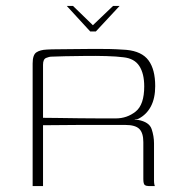

<svg xmlns="http://www.w3.org/2000/svg" viewBox="-20 -627 610 647"><path d="M205 -607H226L293 -542L361 -607H383L303 -521H284ZM369 -206Q369 -206 336.5 -206Q304 -206 249.5 -206Q195 -206 125 -205V0H90V-413Q90 -442 102.5 -450.5Q115 -459 138 -460Q153 -461 175 -461Q197 -461 223 -461.5Q249 -462 275.5 -462Q302 -462 327.5 -462Q353 -462 373 -461Q393 -460 406 -459Q458 -454 480.5 -423.5Q503 -393 503 -337Q503 -296 488.5 -268.5Q474 -241 447 -227Q445 -226 441 -225Q437 -224 434 -224V-223Q436 -223 439.5 -223Q443 -223 445 -223Q483 -216 491 -192Q499 -168 499 -144V-18Q499 -12 500 -6.5Q501 -1 502 0H481Q473 0 468 -3.5Q463 -7 463 -24V-148Q463 -179 449.5 -192.5Q436 -206 402 -206ZM125 -230Q141 -230 174.5 -229.5Q208 -229 247.5 -228.5Q287 -228 321 -228Q355 -228 370 -228Q408 -228 437 -251Q466 -274 466 -336Q466 -379 449.5 -404.5Q433 -430 396 -434Q373 -437 338.5 -438Q304 -439 267 -438.5Q230 -438 199 -437.5Q168 -437 151 -436Q147 -436 136 -432Q125 -428 125 -409Z"/></svg>

Font: Genos ExtraLight
Style: Regular
Weight: 250
Designer: Robert E. Leuschke
Foundry: Robert E. Leuschke
Version: Version 1.010